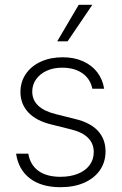

<svg xmlns="http://www.w3.org/2000/svg" viewBox="-20 -780 514 811"><path d="M242.2 -494.1Q205.6 -494.1 177 -481Q148.4 -467.8 132.3 -444.8Q116.2 -421.9 116.2 -393.6Q116.2 -322.3 215.8 -297.9L297.9 -277.3Q361.3 -262.2 393.6 -227.3Q425.8 -192.4 425.8 -140.6Q425.8 -96.2 402.6 -62Q379.4 -27.8 336.4 -8.5Q293.5 10.7 235.4 10.7Q155.3 10.7 106.7 -26.1Q58.1 -63 47.9 -130.9H99.6Q107.4 -83.5 142.3 -58.3Q177.2 -33.2 235.4 -33.2Q277.3 -33.2 309.3 -46.1Q341.3 -59.1 358.6 -82.8Q376 -106.4 376 -137.7Q376 -173.3 352.1 -197.5Q328.1 -221.7 280.3 -233.4L198.2 -253.9Q133.8 -269 100.1 -304.7Q66.4 -340.3 66.4 -391.6Q66.4 -434.1 89.1 -467.5Q111.8 -501 152.3 -519.5Q192.9 -538.1 245.1 -538.1Q293.5 -538.1 330.8 -521.2Q368.2 -504.4 390.9 -474.6Q413.6 -444.8 419.9 -405.3H370.1Q361.3 -447.3 327.9 -470.7Q294.4 -494.1 242.2 -494.1ZM312.5 -759.8H370.1L265.6 -605.5H221.7Z"/></svg>

Font: Pretendard Std ExtraLight
Style: Regular
Weight: 200
Designer: Base glyphs from Inter by Rasmus Andersson; Hangeul glyphs from Noto Sans CJK(Source Han Sans) by Jang Soo-young and Kan
Foundry: Kil Hyung-jin
Version: Version 1.309